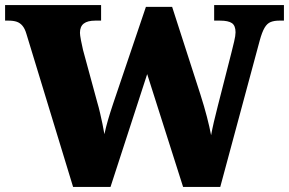

<svg xmlns="http://www.w3.org/2000/svg" viewBox="-26 -734 1135 754"><path d="M78 -600Q72 -621 62.5 -632.5Q53 -644 40 -648.5Q27 -653 7 -653H-6V-714H371V-653H348Q318 -653 303 -641.5Q288 -630 288 -605Q288 -597 292 -575.5Q296 -554 300 -538L356 -332Q362 -312 367 -290Q372 -268 376.5 -247Q381 -226 384 -207Q390 -235 398 -262.5Q406 -290 418 -326L547 -707H650L761 -363Q776 -316 786.5 -275.5Q797 -235 803 -203Q807 -225 814 -255.5Q821 -286 829.5 -318.5Q838 -351 845 -379L883 -528Q888 -548 893.5 -571Q899 -594 899 -607Q899 -633 885 -643Q871 -653 838 -653H815V-714H1089V-653H1070Q1051 -653 1037 -647.5Q1023 -642 1013 -625Q1003 -608 994 -575L839 0H693L552 -443L408 0H261Z"/></svg>

Font: Noto Serif Hebrew Black
Style: Regular
Weight: 900
Version: Version 2.003